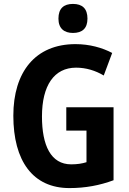

<svg xmlns="http://www.w3.org/2000/svg" viewBox="-20 -949 659 979"><path d="M352 -929C305 -929 278 -906 278 -854C278 -804 307 -781 352 -781C399 -781 426 -804 426 -854C426 -905 400 -929 352 -929ZM318 -402V-283H421V-122C399 -115 374 -111 343 -111C239 -111 194 -208 194 -355C194 -513 256 -604 368 -604C419 -604 467 -589 509 -564L552 -679C501 -706 436 -724 365 -724C160 -724 48 -582 48 -359C48 -129 147 10 334 10C416 10 489 -4 559 -30V-402Z"/></svg>

Font: Noto Sans Armenian Condensed
Style: Bold
Weight: 700
Width: 3
Designer: Monotype Design Team
Foundry: Monotype Imaging Inc.
Version: Version 2.008